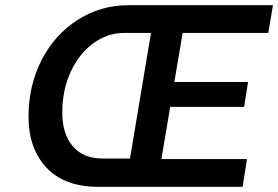

<svg xmlns="http://www.w3.org/2000/svg" viewBox="-20 -720 1072 740"><path d="M90 -270Q90 -391 140.5 -489Q191 -587 279.5 -643.5Q368 -700 476 -700H1032L1014 -593H684L652 -404H936L921 -308H636L602 -107H932L915 0H359Q228 0 159 -74Q90 -148 90 -270ZM481 -109 562 -593H458Q393 -593 338 -552Q283 -511 251.5 -441Q220 -371 220 -286Q220 -205 260 -157Q300 -109 376 -109Z"/></svg>

Font: Be Vietnam SemiBold
Style: Italic
Weight: 600
Italic angle: -9.556°
Designer: Gabriel Lam
Foundry: TypeRant
Version: Version 3.000